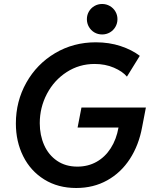

<svg xmlns="http://www.w3.org/2000/svg" viewBox="-20 -941 773 969"><path d="M60.1 -317.9Q60.1 -429.7 112.8 -523.7Q165.5 -617.7 257.8 -672.6Q350.1 -727.5 463.4 -727.5Q531.2 -727.5 588.6 -708.5Q646 -689.5 685.5 -659.2L620.6 -554.2Q598.6 -580.6 554.9 -599.4Q511.2 -618.2 457.5 -618.2Q379.9 -618.2 316.4 -577.1Q252.9 -536.1 216.8 -467.3Q180.7 -398.4 180.7 -319.3Q180.7 -258.8 202.9 -208.7Q225.1 -158.7 268.1 -129.4Q311 -100.1 370.6 -100.1Q424.3 -100.1 467.3 -124.3Q510.3 -148.4 538.8 -192.9Q567.4 -237.3 578.1 -297.4H371.6L391.1 -398.4H716.3L697.3 -299.8Q680.7 -208.5 635.5 -138.9Q590.3 -69.3 521 -30.8Q451.7 7.8 364.7 7.8Q272.5 7.8 203.4 -35.2Q134.3 -78.1 97.2 -152.3Q60.1 -226.6 60.1 -317.9ZM418.5 -844.2Q418.5 -865.2 428.7 -882.8Q439 -900.4 456.5 -910.6Q474.1 -920.9 495.6 -920.9Q516.6 -920.9 534.4 -910.6Q552.2 -900.4 562.5 -882.8Q572.8 -865.2 572.8 -844.2Q572.8 -823.2 562.5 -805.4Q552.2 -787.6 534.4 -777.3Q516.6 -767.1 495.6 -767.1Q474.1 -767.1 456.5 -777.3Q439 -787.6 428.7 -805.4Q418.5 -823.2 418.5 -844.2Z"/></svg>

Font: Reddit Sans Chocolate SemiBold
Style: Italic
Weight: 600
Italic angle: -11.25°
Designer: Stephen Hutchings
Version: Version 1.013